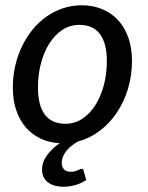

<svg xmlns="http://www.w3.org/2000/svg" viewBox="-20 -535 560 726"><path d="M287 103.5Q294.5 103.5 296 110L306 145.5Q290 157 267.5 164Q245 171 220.5 171Q181.5 171 160.2 153.5Q139 136 139 107Q139 78 157.2 52.8Q175.5 27.5 205.5 6.5Q166.5 4.5 134 -10.8Q101.5 -26 78 -52.8Q54.5 -79.5 41.5 -117.8Q28.5 -156 28.5 -204Q28.5 -247 37.8 -286.8Q47 -326.5 63.8 -361Q80.5 -395.5 104 -424Q127.5 -452.5 156.5 -472.8Q185.5 -493 219 -504Q252.5 -515 289 -515Q330.5 -515 365.5 -500.8Q400.5 -486.5 425.8 -459.5Q451 -432.5 465 -393.5Q479 -354.5 479 -304.5Q479 -249 463.8 -198.8Q448.5 -148.5 421 -108Q393.5 -67.5 356 -39.5Q318.5 -11.5 274.5 0H275Q264.5 6 253.5 14Q242.5 22 233.8 32.2Q225 42.5 219.2 54.8Q213.5 67 213.5 81Q213.5 96.5 222.2 105.5Q231 114.5 247 114.5Q256.5 114.5 263.2 112.8Q270 111 274.5 109Q279 107 281.8 105.2Q284.5 103.5 287 103.5ZM227 -67Q263 -67 292 -86.5Q321 -106 341.5 -138.8Q362 -171.5 373 -214.2Q384 -257 384 -303.5Q384 -372.5 357.5 -406.8Q331 -441 280.5 -441Q244.5 -441 215.5 -421.8Q186.5 -402.5 166 -369.8Q145.5 -337 134.5 -294.2Q123.5 -251.5 123.5 -204.5Q123.5 -136 149.8 -101.5Q176 -67 227 -67Z"/></svg>

Font: Lato Medium
Style: Italic
Weight: 500
Italic angle: -7°
Designer: Lukasz Dziedzic
Foundry: tyPoland Lukasz Dziedzic
Version: Version 2.006; 2014-01-15